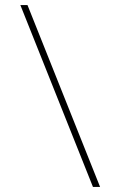

<svg xmlns="http://www.w3.org/2000/svg" viewBox="-20 -734 473 754"><path d="M60 -714H88L373 0H345Z"/></svg>

Font: Prompt Thin
Style: Regular
Weight: 250
Designer: Katatrad Team
Foundry: CadsonDemak
Version: Version 1.001